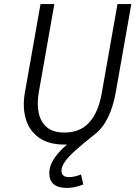

<svg xmlns="http://www.w3.org/2000/svg" viewBox="-20 -700 690 943"><path d="M389 206Q346 223 309 223Q222 223 222 150Q222 118 242.5 84Q263 50 309 10H295Q218 10 170.5 -24.5Q123 -59 106.5 -116.5Q90 -174 102 -244L179 -680H247L170 -244Q161 -190 170 -146Q179 -102 209.5 -75.5Q240 -49 297 -49Q374 -49 419 -99.5Q464 -150 480 -244L557 -680H625L548 -244Q536 -176 510.5 -123.5Q485 -71 444 -39Q384 8 348.5 40.5Q313 73 297.5 96Q282 119 282 138Q282 170 319 170Q344 170 378 157Z"/></svg>

Font: Inria Sans Light
Style: Italic
Weight: 300
Italic angle: -10°
Designer: Black Foundry Team
Foundry: Black Foundry
Version: Version 1.2; ttfautohint (v1.8.3)